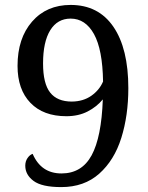

<svg xmlns="http://www.w3.org/2000/svg" viewBox="-20 -744 599 775"><path d="M82 -75.2Q82 -92.8 91.1 -106Q100.1 -119.1 111.8 -123Q146 -43.9 228 -43.9Q310.1 -43.9 349.9 -117.2Q389.6 -190.4 395 -342.8Q370.6 -313 333.5 -293.9Q296.4 -274.9 248 -274.9Q154.8 -274.9 102.8 -328.9Q50.8 -382.8 50.8 -478Q50.8 -589.4 109.4 -656.7Q168 -724.1 265.1 -724.1Q377.4 -724.1 437.7 -636Q498 -547.9 498 -388.2Q498 -277.8 469.7 -187.5Q441.4 -97.2 380.6 -43Q319.8 11.2 227.1 11.2Q148.9 11.2 115.5 -13.7Q82 -38.6 82 -75.2ZM396 -415Q394 -543.9 359.4 -606.4Q324.7 -668.9 265.1 -668.9Q211.9 -668.9 182.9 -622.1Q153.8 -575.2 153.8 -487.8Q153.8 -406.7 182.4 -370.4Q210.9 -334 270 -334Q315.9 -334.5 348.6 -357.4Q381.3 -380.4 396 -415Z"/></svg>

Font: Noto Serif Telugu
Style: Regular
Weight: 400
Designer: Indian Type Foundry
Foundry: Monotype Imaging Inc.
Version: Version 1.01